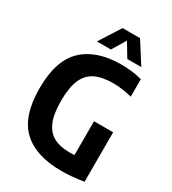

<svg xmlns="http://www.w3.org/2000/svg" viewBox="-226 -1066 1065 1191"><g transform="rotate(30 307.0 -470.0)"><path d="M407.5 8.5Q222.5 8.5 128 -80.8Q33.5 -170 33.5 -369.5Q33.5 -568.5 129 -659Q224.5 -749.5 400.5 -749.5Q443 -749.5 479 -745Q515 -740.5 549.5 -731V-606Q514.5 -614.5 482.2 -619.2Q450 -624 415.5 -624Q338 -624 287.8 -600.2Q237.5 -576.5 212.8 -520.5Q188 -464.5 188 -367.5Q188 -274 211.5 -219Q235 -164 280.2 -140.2Q325.5 -116.5 392 -116.5Q410 -116.5 428.5 -117.5V-360H565.5V-5.5Q524.5 1 484.2 4.8Q444 8.5 407.5 8.5ZM196.5 -797.5 293 -949H418L514.5 -797.5H414.5L355.5 -895L296.5 -797.5Z"/></g></svg>

Font: Encode Sans Condensed Condensed
Style: Bold
Weight: 700
Width: 3
Designer: Multiple Designers
Foundry: Impallari Type
Version: Version 3.000; ttfautohint (v1.8.3) -l 8 -r 50 -G 200 -x 14 